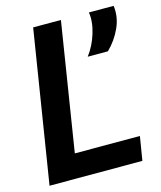

<svg xmlns="http://www.w3.org/2000/svg" viewBox="-107 -778 715 855"><g transform="rotate(-15 251.0 -350.0)"><path d="M15 0 127 -700H255L161 -110H461L443 0ZM328 -511Q359 -552 375 -604.5Q391 -657 384 -700H498Q505 -648 482.5 -598.5Q460 -549 421 -511Z"/></g></svg>

Font: Georama SemiBold
Style: Italic
Weight: 600
Italic angle: -9°
Designer: Jean-Baptiste Levee
Foundry: Production Type
Version: Version 1.000